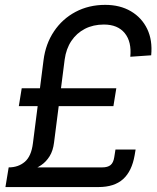

<svg xmlns="http://www.w3.org/2000/svg" viewBox="-20 -757 635 777"><path d="M11.7 -56.6 15.1 -79.6Q54.2 -79.6 80.6 -102.3Q106.9 -125 113.3 -177.7L156.2 -513.7Q164.6 -579.6 198.5 -630.1Q232.4 -680.7 285.9 -709Q339.4 -737.3 405.8 -737.3Q465.8 -737.3 509.8 -711.4Q553.7 -685.5 575.7 -639.9Q597.7 -594.2 591.8 -533.2L507.3 -527.3Q513.2 -587.9 484.9 -622.8Q456.5 -657.7 400.4 -657.7Q357.4 -657.7 323.7 -640.4Q290 -623 268.8 -591.3Q247.6 -559.6 241.7 -516.1L198.7 -180.2Q194.8 -147.5 180.9 -125Q167 -102.5 147 -88.9Q127 -75.2 103.8 -68.4Q80.6 -61.5 56.6 -59.1Q32.7 -56.6 11.7 -56.6ZM2 0 15.1 -79.6H393.6Q416 -79.6 427.5 -89.1Q439 -98.6 442.4 -121.1L447.3 -151.9H528.8L524.9 -128.9Q513.7 -64 478 -32Q442.4 0 378.4 0ZM56.2 -327.6 67.9 -399.9H450.7L439 -327.6Z"/></svg>

Font: Inter 24pt
Style: Italic
Weight: 400
Italic angle: -9.3988°
Designer: Rasmus Andersson
Foundry: rsms
Version: Version 4.001;git-66647c0bb